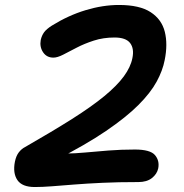

<svg xmlns="http://www.w3.org/2000/svg" viewBox="-20 -733 740 773"><path d="M120 20Q69 20 50 -8Q31 -36 40 -82Q45 -106 56 -120Q67 -134 81 -141Q191 -204 270 -254Q349 -304 400 -346Q451 -388 478.5 -425.5Q506 -463 513 -499Q521 -537 504 -559.5Q487 -582 441 -582Q396 -582 357.5 -569.5Q319 -557 288.5 -541Q258 -525 234.5 -513Q211 -501 195 -501Q168 -501 153.5 -522.5Q139 -544 144 -572Q148 -590 157.5 -603Q167 -616 189 -630Q255 -671 324.5 -692Q394 -713 459 -713Q542 -713 586.5 -684Q631 -655 643.5 -605Q656 -555 643 -491Q635 -449 610.5 -404Q586 -359 537 -310Q488 -261 406.5 -205.5Q325 -150 203 -88L183 -125Q198 -119 214.5 -117Q231 -115 249 -115Q280 -115 323 -119Q366 -123 416.5 -127Q467 -131 523 -131Q585 -131 604 -108.5Q623 -86 617 -55Q612 -32 591.5 -16Q571 0 537 0Q456 0 392 3Q328 6 278 10Q228 14 189 17Q150 20 120 20Z"/></svg>

Font: Shantell Sans SemiBold
Style: Italic
Weight: 600
Italic angle: -11°
Designer: Stephen Nixon, Anya Danilova, Shantell Martin
Foundry: Arrow Type
Version: Version 1.011;[c5ecc13dd]